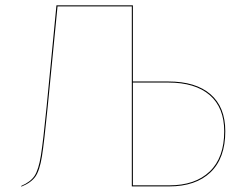

<svg xmlns="http://www.w3.org/2000/svg" viewBox="-20 -700 925 721"><path d="M826 -207Q826 -106 770.5 -53Q715 0 615 0H475V-676H196L159 -298Q146 -166 137.5 -113Q129 -60 113 -37Q97 -14 60 1V-2Q95 -17 110 -40Q125 -63 133.5 -115.5Q142 -168 155 -299L192 -680H479V-394H612Q715 -394 770.5 -346Q826 -298 826 -207ZM822 -207Q822 -296 767.5 -343Q713 -390 612 -390H479V-4H616Q713 -4 767.5 -56Q822 -108 822 -207Z"/></svg>

Font: FiraGO Four
Style: Regular
Weight: 100
Designer: bBox Type
Foundry: bBox Type GmbH
Version: Version 1.001